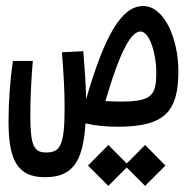

<svg xmlns="http://www.w3.org/2000/svg" viewBox="-20 -417 626 637"><path d="M371.1 3.4C527.8 3.4 571.8 -47.4 571.8 -181.2C571.8 -288.1 525.4 -397 455.1 -397C383.8 -397 328.1 -302.2 266.1 -89.4C265.6 -89.4 265.6 -89.4 265.6 -89.4C265.1 -142.1 260.7 -186 256.3 -247.1L185.5 -243.7C190.9 -170.4 194.3 -127.4 194.3 -58.6C194.3 65.4 180.2 88.9 132.8 88.9C91.8 88.9 80.6 64.5 80.6 -34.2C80.6 -90.8 83.5 -151.9 88.9 -214.8H22.9C13.7 -154.3 8.3 -77.1 8.3 -15.6C8.3 108.4 34.2 170.9 128.4 170.9C219.2 170.9 255.4 123 263.7 -7.8C295.4 0 332 3.4 371.1 3.4ZM329.6 -81.5C380.9 -256.3 416.5 -312.5 446.3 -312.5C476.1 -312.5 498.5 -239.3 498.5 -177.7C498.5 -102.5 486.3 -80.1 382.3 -80.1C362.8 -80.1 345.2 -80.6 329.6 -81.5ZM461.4 199.7 528.8 132.3 461.4 64 400.4 125.5 339.4 64 272 132.3 339.4 199.7 400.4 138.7Z"/></svg>

Font: Cascadia Mono PL SemiLight
Style: Regular
Weight: 350
Monospace: yes
Designer: Aaron Bell
Foundry: Saja Typeworks
Version: Version 2404.023